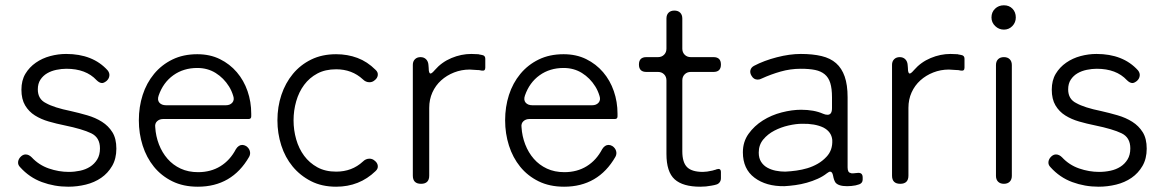

<svg xmlns="http://www.w3.org/2000/svg" viewBox="-20 -695 4394 726"><path d="M238 11Q186 11 138.5 -6.5Q91 -24 56 -63Q47 -72 48.5 -83.5Q50 -95 60 -104Q68 -111 77 -111Q89 -111 100 -100Q127 -71 164.5 -58Q202 -45 240 -45Q262 -45 283 -49.5Q304 -54 320.5 -64.5Q337 -75 347.5 -92Q358 -109 358 -134Q358 -175 325 -191Q292 -207 224 -221Q194 -227 164.5 -235.5Q135 -244 112 -258.5Q89 -273 75 -296.5Q61 -320 61 -356Q61 -391 76 -416Q91 -441 115.5 -458Q140 -475 170 -483Q200 -491 230 -491Q331 -491 387 -429Q395 -419 393.5 -408Q392 -397 383 -389Q373 -381 366 -381Q356 -381 345 -392Q305 -435 231 -435Q213 -435 193.5 -431Q174 -427 158.5 -418Q143 -409 133 -394Q123 -379 123 -357Q123 -320 154 -305Q184 -288 248 -275Q279 -268 310 -259Q341 -250 365.5 -234.5Q390 -219 405 -195Q420 -171 420 -133Q420 -95 404 -67.5Q388 -40 362.5 -22.5Q337 -5 304.5 3Q272 11 238 11Z M728 11Q673 11 631.5 -9.5Q590 -30 562 -64.5Q534 -99 519.5 -144.5Q505 -190 505 -240Q505 -291 519.5 -336Q534 -381 562.5 -415.5Q591 -450 632 -470Q673 -490 726 -490Q774 -490 811.5 -471.5Q849 -453 875.5 -422Q902 -391 916 -350.5Q930 -310 930 -265V-255Q930 -245 920 -245H597Q583 -245 574 -236.5Q565 -228 567 -214Q569 -180 581 -149Q593 -118 613.5 -94.5Q634 -71 663 -57.5Q692 -44 729 -44Q777 -44 813.5 -66.5Q850 -89 872 -131Q882 -147 896 -147Q903 -147 910 -143Q921 -136 924.5 -124.5Q928 -113 922 -102Q857 11 728 11ZM608 -297H834Q850 -297 858.5 -307Q867 -317 862 -332Q859 -342 855 -351Q851 -360 846 -368Q826 -400 795.5 -419Q765 -438 726 -438Q674 -438 635.5 -410.5Q597 -383 580 -334Q574 -317 582.5 -307Q591 -297 608 -297Z M1251 11Q1197 11 1156 -10Q1115 -31 1086.5 -65.5Q1058 -100 1043.5 -145.5Q1029 -191 1029 -240Q1029 -291 1044 -336Q1059 -381 1087.5 -415.5Q1116 -450 1157 -470Q1198 -490 1251 -490Q1294 -490 1331.5 -476Q1369 -462 1400 -431Q1410 -422 1408.5 -410.5Q1407 -399 1396 -391Q1388 -384 1377 -384Q1363 -384 1352 -395Q1311 -433 1251 -433Q1210 -433 1180 -417Q1150 -401 1130 -374Q1110 -347 1100 -312Q1090 -277 1090 -240Q1090 -203 1100 -168Q1110 -133 1130 -106Q1150 -79 1180 -62.5Q1210 -46 1251 -46Q1311 -46 1352 -84Q1363 -95 1377 -95Q1388 -95 1396 -88Q1407 -80 1408.5 -68.5Q1410 -57 1400 -48Q1339 11 1251 11Z M1541 -31V-450Q1541 -463 1549 -471Q1557 -479 1570 -479Q1583 -479 1591 -471Q1599 -463 1600 -450L1601 -438Q1601 -417 1608 -417Q1613 -417 1624 -430Q1650 -460 1687 -475.5Q1724 -491 1762 -491L1788 -490H1789L1792 -489H1793L1803 -487Q1815 -485 1815 -473V-439Q1815 -426 1802 -428L1791 -430H1788L1756 -432Q1725 -432 1697 -421Q1669 -410 1648 -391Q1627 -372 1615 -345.5Q1603 -319 1603 -287V-31Q1603 0 1572 0Q1541 0 1541 -31Z M2113 11Q2058 11 2016.5 -9.5Q1975 -30 1947 -64.5Q1919 -99 1904.5 -144.5Q1890 -190 1890 -240Q1890 -291 1904.5 -336Q1919 -381 1947.5 -415.5Q1976 -450 2017 -470Q2058 -490 2111 -490Q2159 -490 2196.5 -471.5Q2234 -453 2260.5 -422Q2287 -391 2301 -350.5Q2315 -310 2315 -265V-255Q2315 -245 2305 -245H1982Q1968 -245 1959 -236.5Q1950 -228 1952 -214Q1954 -180 1966 -149Q1978 -118 1998.5 -94.5Q2019 -71 2048 -57.5Q2077 -44 2114 -44Q2162 -44 2198.5 -66.5Q2235 -89 2257 -131Q2267 -147 2281 -147Q2288 -147 2295 -143Q2306 -136 2309.5 -124.5Q2313 -113 2307 -102Q2242 11 2113 11ZM1993 -297H2219Q2235 -297 2243.5 -307Q2252 -317 2247 -332Q2244 -342 2240 -351Q2236 -360 2231 -368Q2211 -400 2180.5 -419Q2150 -438 2111 -438Q2059 -438 2020.5 -410.5Q1982 -383 1965 -334Q1959 -317 1967.5 -307Q1976 -297 1993 -297Z M2628 11Q2562 11 2531 -17Q2500 -45 2500 -113V-391Q2500 -405 2491 -414Q2482 -423 2468 -423H2424Q2396 -423 2396 -451Q2396 -479 2424 -479H2468Q2482 -479 2491 -488Q2500 -497 2500 -511V-625Q2500 -639 2508 -647Q2516 -655 2530 -655Q2544 -655 2552 -647Q2560 -639 2560 -625V-511Q2560 -497 2569 -488Q2578 -479 2592 -479H2678Q2706 -479 2706 -451Q2706 -423 2678 -423H2592Q2578 -423 2569 -414Q2560 -405 2560 -391V-123Q2560 -81 2578 -63Q2596 -45 2638 -45Q2652 -45 2674 -50Q2679 -52 2682.5 -52.5Q2686 -53 2690 -55Q2706 -60 2706 -44V-21Q2706 -12 2701 -5.5Q2696 1 2688 3Q2682 5 2670 7Q2650 11 2628 11Z M2946 9Q2877 10 2833 -23Q2789 -56 2789 -119Q2789 -159 2810.5 -189Q2832 -219 2864.5 -239.5Q2897 -260 2936 -270Q2975 -280 3009 -280Q3058 -280 3092 -265Q3101 -261 3109 -261Q3126 -261 3126 -286V-327Q3126 -360 3119.5 -381Q3113 -402 3098.5 -414Q3084 -426 3062 -430.5Q3040 -435 3008 -435Q2969 -435 2932 -424.5Q2895 -414 2860 -398Q2853 -394 2845 -394Q2830 -394 2822 -408Q2815 -419 2817.5 -429.5Q2820 -440 2831 -446Q2869 -466 2917.5 -478.5Q2966 -491 3008 -491Q3053 -491 3086.5 -483Q3120 -475 3141.5 -456Q3163 -437 3174 -405.5Q3185 -374 3185 -327V-62Q3185 -43 3196 -41Q3199 -39 3205.5 -39.5Q3212 -40 3221 -41Q3242 -44 3242 -24V-16Q3242 -3 3229 2L3215 6Q3199 9 3183 9Q3150 9 3139 -5Q3133 -14 3130 -31Q3127 -46 3119 -46Q3115 -46 3107 -40Q3092 -28 3072 -19Q3052 -10 3030.5 -4Q3009 2 2987 5Q2965 8 2946 9ZM2949 -46Q2970 -47 2991.5 -50Q3013 -53 3033 -59Q3053 -65 3071.5 -75.5Q3090 -86 3105 -102Q3129 -127 3127 -166Q3124 -197 3093 -213Q3061 -228 3013 -227Q2990 -227 2961.5 -220.5Q2933 -214 2908 -201Q2883 -188 2866 -167.5Q2849 -147 2849 -118Q2849 -97 2858 -83Q2867 -69 2881.5 -61Q2896 -53 2913.5 -49.5Q2931 -46 2949 -46Z M3353 -31V-450Q3353 -463 3361 -471Q3369 -479 3382 -479Q3395 -479 3403 -471Q3411 -463 3412 -450L3413 -438Q3413 -417 3420 -417Q3425 -417 3436 -430Q3462 -460 3499 -475.5Q3536 -491 3574 -491L3600 -490H3601L3604 -489H3605L3615 -487Q3627 -485 3627 -473V-439Q3627 -426 3614 -428L3603 -430H3600L3568 -432Q3537 -432 3509 -421Q3481 -410 3460 -391Q3439 -372 3427 -345.5Q3415 -319 3415 -287V-31Q3415 0 3384 0Q3353 0 3353 -31Z M3776 -583Q3757 -583 3743 -596.5Q3729 -610 3729 -629Q3729 -649 3742.5 -662Q3756 -675 3776 -675Q3796 -675 3808.5 -662Q3821 -649 3821 -629Q3821 -610 3808 -596.5Q3795 -583 3776 -583ZM3746 -30V-449Q3746 -463 3754 -471Q3762 -479 3776 -479Q3790 -479 3798 -471Q3806 -463 3806 -449V-30Q3806 -16 3798 -8Q3790 0 3776 0Q3762 0 3754 -8Q3746 -16 3746 -30Z M4134 11Q4082 11 4034.5 -6.5Q3987 -24 3952 -63Q3943 -72 3944.5 -83.5Q3946 -95 3956 -104Q3964 -111 3973 -111Q3985 -111 3996 -100Q4023 -71 4060.5 -58Q4098 -45 4136 -45Q4158 -45 4179 -49.5Q4200 -54 4216.5 -64.5Q4233 -75 4243.5 -92Q4254 -109 4254 -134Q4254 -175 4221 -191Q4188 -207 4120 -221Q4090 -227 4060.5 -235.5Q4031 -244 4008 -258.5Q3985 -273 3971 -296.5Q3957 -320 3957 -356Q3957 -391 3972 -416Q3987 -441 4011.5 -458Q4036 -475 4066 -483Q4096 -491 4126 -491Q4227 -491 4283 -429Q4291 -419 4289.5 -408Q4288 -397 4279 -389Q4269 -381 4262 -381Q4252 -381 4241 -392Q4201 -435 4127 -435Q4109 -435 4089.5 -431Q4070 -427 4054.5 -418Q4039 -409 4029 -394Q4019 -379 4019 -357Q4019 -320 4050 -305Q4080 -288 4144 -275Q4175 -268 4206 -259Q4237 -250 4261.5 -234.5Q4286 -219 4301 -195Q4316 -171 4316 -133Q4316 -95 4300 -67.5Q4284 -40 4258.5 -22.5Q4233 -5 4200.5 3Q4168 11 4134 11Z"/></svg>

Font: Higure Gothic
Style: Regular
Weight: 400
Designer: Yoshimichi Ohira
Foundry: Positype
Version: Version 1.000